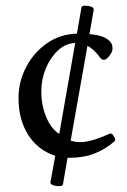

<svg xmlns="http://www.w3.org/2000/svg" viewBox="-20 -663 445 674"><path d="M179 -10Q156 -13 157 -23L174 -116Q113 -136 79 -189.5Q45 -243 45 -319Q45 -376 71.5 -427Q98 -478 144 -510.5Q190 -543 250 -545L266 -637Q267 -641 272 -642.5Q277 -644 290 -642Q310 -639 309 -629L294 -543Q356 -539 372 -509Q375 -503 375 -492Q375 -481 364 -467Q353 -453 345 -453Q337 -453 332 -460Q322 -474 310.5 -485Q299 -496 287 -502L228 -169Q236 -167 244.5 -165.5Q253 -164 262 -164Q299 -164 366 -194Q368 -195 371 -194Q374 -193 378 -187Q388 -172 382 -167Q350 -139 311.5 -124Q273 -109 222 -109H217L201 -16Q200 -8 179 -10ZM188 -193 244 -512Q210 -511 183 -485.5Q156 -460 140.5 -422Q125 -384 125 -342Q125 -293 142.5 -251.5Q160 -210 188 -193Z"/></svg>

Font: Junicode
Style: Regular
Weight: 400
Designer: Peter S. Baker
Version: Version 2.100; ttfautohint (v1.8.4)